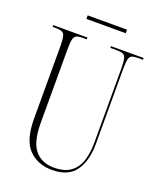

<svg xmlns="http://www.w3.org/2000/svg" viewBox="-152 -916 836 1018"><g transform="rotate(20 265.5 -407.5)"><path d="M266 10Q184 10 134 -41.5Q84 -93 84 -214V-621Q84 -657 80 -675Q76 -693 64 -698.5Q52 -704 28 -704H10V-714H203V-704H180Q157 -704 145 -698.5Q133 -693 129 -674.5Q125 -656 125 -618V-205Q125 -96 164 -50.5Q203 -5 270 -5Q332 -5 366.5 -31.5Q401 -58 414.5 -103Q428 -148 428 -204V-620Q428 -656 424 -674.5Q420 -693 408 -698.5Q396 -704 372 -704H336V-714H520V-704H492Q469 -704 457 -698.5Q445 -693 441.5 -674.5Q438 -656 438 -619V-201Q438 -104 397.5 -47Q357 10 266 10ZM164 -805V-825H386V-805Z"/></g></svg>

Font: Noto Serif Display ExtraCondensed ExtraLight
Style: Regular
Weight: 200
Width: 2
Designer: Monotype Design Team
Foundry: Monotype Imaging Inc.
Version: Version 2.009